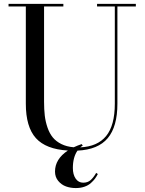

<svg xmlns="http://www.w3.org/2000/svg" viewBox="-20 -770 756 1000"><path d="M489.5 136.5Q482.5 150 474.8 160.5Q467 171 453.5 183.2Q440 195.5 419.8 202.5Q399.5 209.5 374.5 209.5Q347.5 209.5 323.8 201Q300 192.5 283.2 172.2Q266.5 152 266.5 123.5Q266.5 58.5 333.5 14Q219.5 7.5 167 -50.5Q114.5 -108.5 114.5 -230V-736.5H24.5V-750H310V-736.5H209.5V-240Q209.5 -200 213.2 -168Q217 -136 227.5 -105.5Q238 -75 255 -54.2Q272 -33.5 299.5 -19.8Q327 -6 364 -3Q384.5 -12.5 405.5 -19.5L411 -11.5Q403.5 -7.5 398 -2.5Q488 -6.5 533 -61.8Q578 -117 578 -230V-736.5H485.5V-750H687.5V-736.5H591.5V-230Q591.5 -110.5 541.2 -50.5Q491 9.5 383.5 14.5Q359.5 49.5 359.5 105Q359.5 139 374 160.2Q388.5 181.5 413.5 181.5Q436.5 181.5 451.5 168.5Q466.5 155.5 481 130.5Z"/></svg>

Font: Bodoni* 16pt
Style: Regular
Weight: 400
Version: Version 2.3